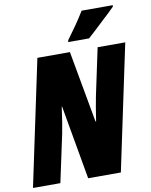

<svg xmlns="http://www.w3.org/2000/svg" viewBox="-104 -1004 849 1076"><g transform="rotate(-10 320.5 -465.5)"><path d="M-4.9 0 146 -713.9H331.1L404.8 -306.2H408.2Q414.1 -345.7 420.4 -383.3Q426.8 -420.9 432.1 -446.8L488.8 -713.9H646L495.1 0H309.1L234.9 -420.9H232.9Q226.6 -374.5 220.5 -335.7Q214.4 -296.9 209 -271L150.9 0ZM331.1 -771 334 -782.2Q361.3 -818.8 386.7 -855.5Q412.1 -892.1 436 -931.2H613.3L612.3 -922.9Q601.1 -911.1 578.4 -889.9Q555.7 -868.7 529.8 -844.5Q503.9 -820.3 482.2 -800Q460.4 -779.8 450.2 -771Z"/></g></svg>

Font: Open Sans Condensed ExtraBold
Style: Italic
Weight: 800
Width: 3
Italic angle: -12°
Designer: Monotype Design Team
Foundry: Monotype Imaging Inc.
Version: Version 3.003; ttfautohint (v1.8.4)